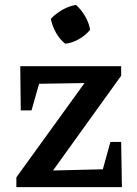

<svg xmlns="http://www.w3.org/2000/svg" viewBox="-20 -766 559 786"><path d="M47 0V-40L326 -426L140 -423L109 -314H65L63 -495H476V-456L197 -68L401 -73L432 -185H476L479 0ZM291 -746Q313 -726 328.5 -699.5Q344 -673 349 -644Q331 -622 303.5 -606Q276 -590 247 -587Q225 -604 209.5 -631.5Q194 -659 188 -689Q208 -710 235 -725.5Q262 -741 291 -746Z"/></svg>

Font: Piazzolla Thin
Style: Bold
Weight: 700
Version: Version 2.005